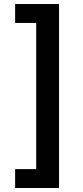

<svg xmlns="http://www.w3.org/2000/svg" viewBox="-20 -792 411 948"><path d="M54.7 136.2V43H158.7V-678.7H54.7V-772H271.5V136.2Z"/></svg>

Font: Inter Cardless
Style: Medium
Weight: 500
Designer: Rasmus Andersson
Foundry: rsms
Version: Version 4.001;git-9221beed3